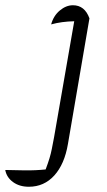

<svg xmlns="http://www.w3.org/2000/svg" viewBox="-145 -506 409 732"><path d="M196 -436 114 43Q101 120 62 163Q23 206 -35 206Q-71 206 -95.5 188Q-120 170 -125 142Q-93 143 -51 143.5Q-9 144 29 140Q38 116 43.5 98Q49 80 52.5 62Q56 44 61 18L138 -425Q90 -424 50 -413Q59 -446 83 -466Q107 -486 133 -486Q178 -486 196 -436Z"/></svg>

Font: Piazzolla Light
Style: Italic
Weight: 300
Italic angle: -11.3°
Designer: Juan Pablo del Peral
Foundry: Huerta Tipografica
Version: Version 1.330